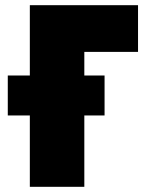

<svg xmlns="http://www.w3.org/2000/svg" viewBox="-20 -720 579 740"><path d="M10 -275H95V0H305V-275H383V-429H305V-520H512V-700H95V-429H10Z"/></svg>

Font: Finlandica Black
Style: Regular
Weight: 900
Designer: Niklas Ekholm, Juho Hiilivirta, Jaakko Suomalainen
Foundry: Helsinki Type Studio
Version: Version 2.000;Glyphs 3.2 (3202)